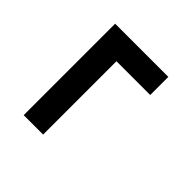

<svg xmlns="http://www.w3.org/2000/svg" viewBox="-33 -602 573 573"><g transform="rotate(-45 253.0 -316.0)"><path d="M369.5 -203V-345.5H60V-427.5H446V-203Z"/></g></svg>

Font: Besley
Style: Bold
Weight: 700
Designer: Owen Earl
Foundry: indestructible type*
Version: Version 2.001; ttfautohint (v1.8.3)